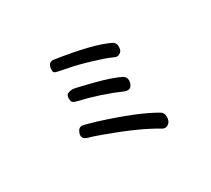

<svg xmlns="http://www.w3.org/2000/svg" viewBox="-132 -906 1265 1150"><g transform="rotate(-30 500.0 -331.0)"><path d="M336 -675Q588 -638 695 -586Q717 -576 717 -548.5Q717 -521 703.5 -511Q690 -501 680 -501Q670 -501 642 -514Q614 -527 531 -552Q448 -577 383 -589Q318 -601 308 -606Q298 -611 298 -624Q298 -675 335 -675ZM649 -377Q669 -365 669 -343.5Q669 -322 659 -308Q649 -294 635.5 -294Q622 -294 612 -298Q484 -355 333 -390Q320 -393 311 -399Q302 -405 302 -429Q302 -453 318 -459Q334 -465 348.5 -465Q363 -465 479.5 -435Q596 -405 649 -377ZM251 -201Q251 -210 254 -218Q265 -248 289 -248Q297 -248 379 -224Q621 -148 737 -79Q756 -68 756 -40.5Q756 -13 742.5 0Q729 13 717 13Q705 13 698 9Q586 -60 372 -138Q317 -158 278 -169Q251 -178 251 -201Z"/></g></svg>

Font: LXGW ZhenKai
Style: Regular
Weight: 400
Designer: LXGW / Fontworks Inc.
Foundry: LXGW / Fontworks Inc.
Version: Version 0.800;June 8, 2025